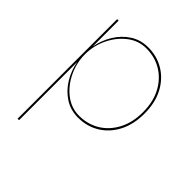

<svg xmlns="http://www.w3.org/2000/svg" viewBox="-193 -589 927 927"><g transform="rotate(45 270.5 -125.0)"><path d="M90 220H80V-460H90V-283Q99 -333 125 -375.5Q151 -418 191 -444Q231 -470 283 -470Q343 -470 391.5 -440.5Q440 -411 468 -357.5Q496 -304 496 -230Q496 -157 468 -103Q440 -49 391.5 -19.5Q343 10 283 10Q231 10 191 -16Q151 -42 125 -84.5Q99 -127 90 -177ZM486 -230Q486 -301 458.5 -352.5Q431 -404 384.5 -432Q338 -460 280 -460Q226 -460 183 -426.5Q140 -393 115 -340.5Q90 -288 90 -230Q90 -172 115 -119.5Q140 -67 183 -33.5Q226 0 280 0Q338 0 384.5 -28Q431 -56 458.5 -108Q486 -160 486 -230Z"/></g></svg>

Font: Jost* Hairline
Style: Regular
Weight: 100
Version: Version 3.7